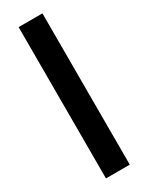

<svg xmlns="http://www.w3.org/2000/svg" viewBox="-196 -730 626 810"><g transform="rotate(-30 117.0 -325.5)"><path d="M59 43V-694H175V43Z"/></g></svg>

Font: Rambla
Style: Bold
Weight: 700
Designer: Martin Sommaruga
Foundry: Martin Sommaruga
Version: Version 1.001